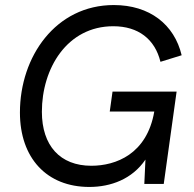

<svg xmlns="http://www.w3.org/2000/svg" viewBox="-20 -729 770 761"><path d="M334 12C419 12 504 -19 556.5 -96.5L552 0H629L680 -366H426L415 -287H591.5C562.5 -118 439 -72 342 -72C218 -72 146 -152 146 -286C146 -458 246 -625 429 -625C528 -625 594 -574 616 -484L700 -510C671 -632 573 -709 431 -709C201 -709 59 -505 59 -283C59 -103 165 12 334 12Z"/></svg>

Font: HK Grotesk
Style: Italic
Weight: 400
Italic angle: -16°
Designer: Alfredo Marco Pradil
Foundry: Hanken Design Co.
Version: Version 3.001;FEAKit 1.0